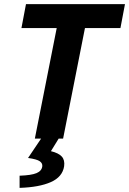

<svg xmlns="http://www.w3.org/2000/svg" viewBox="-20 -672 626 931"><path d="M149 0 255 -536H84L106 -652H586L564 -536H392L286 0ZM75 239V180Q132 178 157 167.5Q182 157 185 135Q187 120 173 110Q159 100 116 94L182 -4H267L227 61Q264 70 279.5 87Q295 104 291 134Q283 186 226.5 211Q170 236 75 239Z"/></svg>

Font: Source Sans 3 ExtraLight
Style: Bold Italic
Weight: 700
Italic angle: -11°
Version: Version 3.052;hotconv 1.1.0;makeotfexe 2.6.0